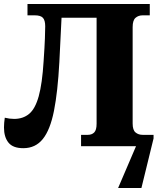

<svg xmlns="http://www.w3.org/2000/svg" viewBox="-20 -734 799 964"><path d="M97 10Q45 10 22.5 -18Q0 -46 0 -94Q0 -116 4 -143Q28 -137 51 -137Q96 -137 126.5 -162.5Q157 -188 174.5 -251Q192 -314 199 -427Q204 -500 205.5 -541.5Q207 -583 207 -602Q207 -632 195.5 -644.5Q184 -657 155 -657H118V-714H732V-657H696Q675 -657 660.5 -644.5Q646 -632 646 -598V-114Q646 -81 660.5 -69Q675 -57 696 -57H751V-39L690 210H573L663 0H387V-57H421Q441 -57 453 -69Q465 -81 465 -113V-645H289L278 -422Q270 -273 251 -177.5Q232 -82 195 -36Q158 10 97 10Z"/></svg>

Font: Noto Serif ExtraBold
Style: Regular
Weight: 800
Designer: Monotype Design Team
Foundry: Monotype Imaging Inc.
Version: Version 2.014